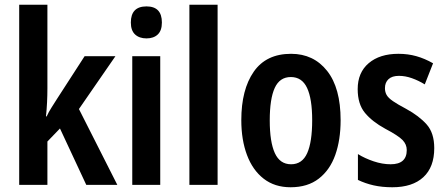

<svg xmlns="http://www.w3.org/2000/svg" viewBox="-20 -780 1884 810"><path d="M180 -760V-408Q180 -378 178.5 -348Q177 -318 174 -289H177Q185 -307 197.5 -326.5Q210 -346 220 -362L337 -543H467L313 -320L475 0H344L233 -238L180 -183V0H61V-760Z M598 -753Q663 -753 663 -685Q663 -651 645.5 -634.5Q628 -618 598 -618Q568 -618 550 -634.5Q532 -651 532 -685Q532 -753 598 -753ZM656 -543V0H538V-543Z M898 0H779V-760H898Z M1417 -273Q1417 -190 1394.5 -126.5Q1372 -63 1325 -26.5Q1278 10 1206 10Q1139 10 1092.5 -26Q1046 -62 1022 -126Q998 -190 998 -273Q998 -402 1050.5 -477.5Q1103 -553 1208 -553Q1303 -553 1360 -481Q1417 -409 1417 -273ZM1118 -272Q1118 -181 1139.5 -134Q1161 -87 1208 -87Q1255 -87 1276 -134Q1297 -181 1297 -273Q1297 -363 1275.5 -409Q1254 -455 1207 -455Q1160 -455 1139 -409Q1118 -363 1118 -272Z M1812 -155Q1812 -75 1766 -32.5Q1720 10 1635 10Q1592 10 1556.5 2Q1521 -6 1490 -21V-130Q1519 -112 1556 -99.5Q1593 -87 1628 -87Q1696 -87 1696 -147Q1696 -171 1678 -189.5Q1660 -208 1605 -237Q1550 -267 1519.5 -304Q1489 -341 1489 -404Q1489 -474 1535.5 -513.5Q1582 -553 1661 -553Q1701 -553 1736.5 -543Q1772 -533 1807 -513L1772 -424Q1746 -440 1718 -450Q1690 -460 1663 -460Q1634 -460 1619 -446Q1604 -432 1604 -408Q1604 -392 1611 -379.5Q1618 -367 1637.5 -353.5Q1657 -340 1693 -321Q1748 -291 1780 -255Q1812 -219 1812 -155Z"/></svg>

Font: Avrile Sans Condensed SemiBold
Style: Regular
Weight: 600
Width: 3
Designer: Monotype Design Team
Foundry: Monotype Imaging Inc.
Version: Version 2.001;September 10, 2019;FontCreator 11.5.0.2425 64-